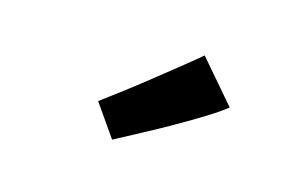

<svg xmlns="http://www.w3.org/2000/svg" viewBox="-45 -1215 690 434"><g transform="rotate(15 300.0 -998.0)"><path d="M237 -879 184 -955Q207 -972 236.5 -994.5Q266 -1017 296 -1041L351 -1085Q376 -1105 390 -1117L475 -1018Q459 -1005 430 -987Q401 -969 366 -949Q331 -929 297 -911Q263 -893 237 -879Z"/></g></svg>

Font: Mochiy Pop One
Style: Regular
Weight: 400
Designer: FONTDASU
Foundry: FONTDASU / Google Inc. / Adobe
Version: Version 2.000